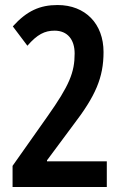

<svg xmlns="http://www.w3.org/2000/svg" viewBox="-20 -744 494 764"><path d="M405 0V-102H167V-106L271 -246C360 -362 392 -435 392 -537C392 -649 320 -724 209 -724C139 -724 87 -701 31 -639L89 -562C128 -607 158 -622 197 -622C249 -622 277 -586 277 -531C277 -456 256 -404 169 -281L30 -84V0Z"/></svg>

Font: Noto Sans Khmer ExtraCondensed SemiBold
Style: Regular
Weight: 600
Width: 2
Designer: Danh Hong and the Monotype Design Team
Foundry: Monotype Imaging Inc.
Version: Version 2.004